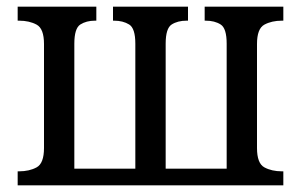

<svg xmlns="http://www.w3.org/2000/svg" viewBox="-20 -556 903 576"><path d="M33 0V-42H37Q68 -42 90 -54Q112 -66 112 -112V-424Q112 -470 90 -482Q68 -494 37 -494H33V-536H269V-494H265Q239 -494 221 -482.5Q203 -471 203 -425V-50H386V-425Q386 -471 367.5 -482.5Q349 -494 322 -494H319V-536H544V-494H540Q513 -494 495 -482.5Q477 -471 477 -425V-50H660V-425Q660 -471 642 -482.5Q624 -494 597 -494H594V-536H830V-494H826Q795 -494 773 -482Q751 -470 751 -424V-112Q751 -66 773 -54Q795 -42 826 -42H830V0Z"/></svg>

Font: Noto Serif SemiCondensed
Style: Regular
Weight: 400
Width: 4
Designer: Monotype Design Team
Foundry: Monotype Imaging Inc.
Version: Version 2.013